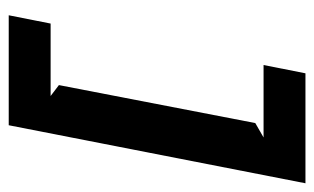

<svg xmlns="http://www.w3.org/2000/svg" viewBox="-160 -490 720 440"><g transform="rotate(90 200.0 -270.0)"><path d="M34 -26 15 70H267L400 -610H148L129 -514H295L262 -495L175 -45L200 -26Z"/></g></svg>

Font: Charger EcoBold
Style: Obl
Weight: 1000
Designer: Jasper
Foundry: Cannot Into Space Fonts
Version: Version 1.1